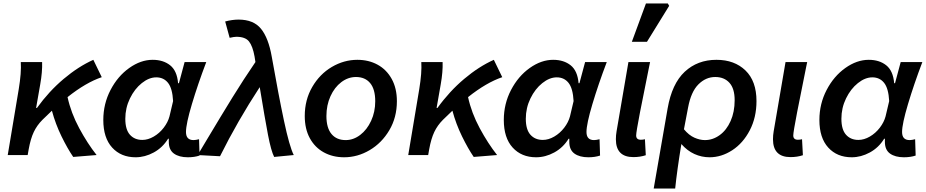

<svg xmlns="http://www.w3.org/2000/svg" viewBox="-20 -902 5389 1117"><path d="M101 -541H225Q227 -484 214 -411L190 -274H195Q265 -371 350.5 -443Q436 -515 523 -554L572 -453Q480 -422 373 -337Q393 -245 441 -156Q489 -67 542 0L406 11Q373 -37 338 -108.5Q303 -180 282 -258L227 -205Q195 -173 176.5 -134Q158 -95 147 -34L141 0H25L89 -383Q105 -480 101 -541Z M581 -204Q581 -298 623 -378.5Q665 -459 732 -506.5Q799 -554 868 -554Q930 -554 970 -522Q1010 -490 1016 -418H1021L1054 -541H1180Q1131 -412 1096.5 -296.5Q1062 -181 1062 -134Q1062 -87 1106 -87Q1118 -87 1138 -92L1141 3Q1111 13 1073 13Q1022 13 992 -8.5Q962 -30 962 -77V-95H958Q926 -43 874.5 -15Q823 13 769 13Q684 13 632.5 -43.5Q581 -100 581 -204ZM966 -225 987 -314Q983 -388 957.5 -420Q932 -452 889 -452Q847 -452 805 -418.5Q763 -385 736 -329.5Q709 -274 709 -211Q709 -148 736 -118Q763 -88 808 -88Q841 -88 874.5 -107.5Q908 -127 932.5 -159Q957 -191 966 -225Z M1491 -395Q1362 -198 1260 7L1130 0L1182 -87Q1268 -231 1332.5 -335.5Q1397 -440 1466 -541L1461 -573Q1450 -634 1428.5 -661Q1407 -688 1355 -688Q1342 -688 1316 -682L1290 -777Q1331 -788 1368 -788Q1455 -788 1498.5 -734.5Q1542 -681 1561 -572Q1600 -351 1632 -200Q1664 -49 1689 0L1575 11Q1557 -24 1539 -118Q1521 -212 1491 -395Z M1753 -227Q1753 -321 1796.5 -396Q1840 -471 1910.5 -512.5Q1981 -554 2059 -554Q2125 -554 2177 -525.5Q2229 -497 2259 -442.5Q2289 -388 2289 -313Q2289 -219 2245 -144.5Q2201 -70 2130.5 -28.5Q2060 13 1982 13Q1916 13 1864 -15.5Q1812 -44 1782.5 -98Q1753 -152 1753 -227ZM2163 -313Q2163 -383 2133.5 -418.5Q2104 -454 2051 -454Q2005 -454 1965.5 -424Q1926 -394 1902.5 -342Q1879 -290 1879 -227Q1879 -158 1908.5 -122.5Q1938 -87 1991 -87Q2036 -87 2075.5 -117Q2115 -147 2139 -199Q2163 -251 2163 -313Z M2431 -541H2555Q2557 -484 2544 -411L2520 -274H2525Q2595 -371 2680.5 -443Q2766 -515 2853 -554L2902 -453Q2810 -422 2703 -337Q2723 -245 2771 -156Q2819 -67 2872 0L2736 11Q2703 -37 2668 -108.5Q2633 -180 2612 -258L2557 -205Q2525 -173 2506.5 -134Q2488 -95 2477 -34L2471 0H2355L2419 -383Q2435 -480 2431 -541Z M2911 -204Q2911 -298 2953 -378.5Q2995 -459 3062 -506.5Q3129 -554 3198 -554Q3260 -554 3300 -522Q3340 -490 3346 -418H3351L3384 -541H3510Q3461 -412 3426.5 -296.5Q3392 -181 3392 -134Q3392 -87 3436 -87Q3448 -87 3468 -92L3471 3Q3441 13 3403 13Q3352 13 3322 -8.5Q3292 -30 3292 -77V-95H3288Q3256 -43 3204.5 -15Q3153 13 3099 13Q3014 13 2962.5 -43.5Q2911 -100 2911 -204ZM3296 -225 3317 -314Q3313 -388 3287.5 -420Q3262 -452 3219 -452Q3177 -452 3135 -418.5Q3093 -385 3066 -329.5Q3039 -274 3039 -211Q3039 -148 3066 -118Q3093 -88 3138 -88Q3171 -88 3204.5 -107.5Q3238 -127 3262.5 -159Q3287 -191 3296 -225Z M3563 -92Q3563 -115 3567 -138L3636 -541H3762L3757 -517Q3726 -366 3703.5 -249.5Q3681 -133 3681 -114Q3681 -89 3708 -89Q3721 -89 3732 -92L3737 1Q3704 12 3665 12Q3563 12 3563 -92ZM3738 -882H3865L3873 -868L3744 -659H3656Z M4148 -554Q4253 -554 4317 -492Q4381 -430 4381 -314Q4381 -219 4342 -144Q4303 -69 4240 -28Q4177 13 4108 13Q4062 13 4020 -6Q3978 -25 3944 -64Q3919 88 3908 195H3783L3864 -271Q3889 -415 3963.5 -484.5Q4038 -554 4148 -554ZM4254 -319Q4254 -387 4223.5 -420.5Q4193 -454 4141 -454Q4086 -454 4043 -411Q4000 -368 3983 -276L3959 -150Q3988 -115 4020 -101Q4052 -87 4081 -87Q4127 -87 4167 -116Q4207 -145 4230.5 -198Q4254 -251 4254 -319Z M4477 -92Q4477 -115 4481 -138L4550 -541H4676L4671 -517Q4640 -366 4617.5 -249.5Q4595 -133 4595 -114Q4595 -89 4622 -89Q4635 -89 4646 -92L4651 1Q4618 12 4579 12Q4477 12 4477 -92Z M4747 -204Q4747 -298 4789 -378.5Q4831 -459 4898 -506.5Q4965 -554 5034 -554Q5096 -554 5136 -522Q5176 -490 5182 -418H5187L5220 -541H5346Q5297 -412 5262.5 -296.5Q5228 -181 5228 -134Q5228 -87 5272 -87Q5284 -87 5304 -92L5307 3Q5277 13 5239 13Q5188 13 5158 -8.5Q5128 -30 5128 -77V-95H5124Q5092 -43 5040.5 -15Q4989 13 4935 13Q4850 13 4798.5 -43.5Q4747 -100 4747 -204ZM5132 -225 5153 -314Q5149 -388 5123.5 -420Q5098 -452 5055 -452Q5013 -452 4971 -418.5Q4929 -385 4902 -329.5Q4875 -274 4875 -211Q4875 -148 4902 -118Q4929 -88 4974 -88Q5007 -88 5040.5 -107.5Q5074 -127 5098.5 -159Q5123 -191 5132 -225Z"/></svg>

Font: Nebula Sans Semibold
Style: Regular
Weight: 600
Italic angle: -9°
Designer: Paul D. Hunt for Adobe (as Source Sans)
Foundry: Nebula Entertainment & Broadcasting LLC
Version: Version 1.010